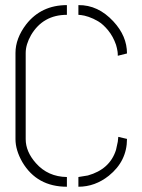

<svg xmlns="http://www.w3.org/2000/svg" viewBox="-20 -708 544 733"><path d="M39.1 -176.8V-505.9Q39.1 -561.5 80.1 -615.2Q137.7 -688.5 235.4 -688.5V-651.4Q144.5 -651.4 98.6 -574.2Q78.1 -538.1 78.1 -505.9V-176.8Q78.1 -128.9 117.2 -85Q163.1 -33.2 235.4 -32.2V4.9Q121.1 4.9 65.4 -88.9Q39.1 -134.8 39.1 -176.8ZM279.3 4.9V-32.2Q279.3 -32.2 315.4 -38.1Q399.4 -61.5 422.9 -135.7Q424.8 -143.6 429.7 -167Q431.6 -184.6 431.6 -185.5L464.8 -177.7Q464.8 -92.8 395.5 -37.1Q342.8 4.9 279.3 4.9ZM279.3 -651.4V-688.5Q354.5 -689.5 413.1 -626Q464.8 -570.3 464.8 -503.9L429.7 -495.1Q429.7 -505.9 428.7 -511.7Q426.8 -524.4 422.9 -537.1Q412.1 -568.4 393.1 -591.8Q374 -615.2 355 -626.5Q335.9 -637.7 318.4 -643.6Q300.8 -649.4 290 -650.4Z"/></svg>

Font: Post No Bills Colombo
Style: Light
Weight: 400
Designer: Kosala Senevirathne, Siva Puranthara, Lasantha Premarathna, Tharique Azeez
Foundry: Mooniak
Version: Version 1.220 ; ttfautohint (v1.5)